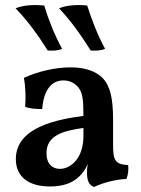

<svg xmlns="http://www.w3.org/2000/svg" viewBox="-20 -735 563 764"><path d="M227 -541C196 -598 172 -659 156 -713C116 -717 74 -715 42 -702C89 -653 127 -602 170 -534C192 -533 211 -533 227 -541ZM398 -541C367 -598 344 -659 327 -713C289 -717 247 -715 215 -702C261 -653 298 -602 341 -534C363 -533 382 -533 398 -541ZM490 -78C438 -81 430 -97 430 -158V-256C430 -347 418 -394 387 -426C363 -449 324 -467 260 -467C202 -467 130 -451 75 -425C82 -389 83 -344 80 -310C96 -303 124 -301 148 -301C151 -350 170 -415 232 -415C254 -415 275 -407 291 -388C308 -367 312 -343 312 -274C212 -260 43 -231 43 -102C43 -33 92 7 179 7C229 7 265 -6 290 -28C307 -42 320 -61 329 -82C327 -70 326 -58 326 -49C326 -15 335 2 354 9C392 -9 442 -21 483 -23C490 -39 492 -60 490 -78ZM312 -194C312 -103 260 -63 218 -63C189 -63 165 -82 165 -126C165 -199 237 -215 312 -226Z"/></svg>

Font: Vollkorn Semibold
Style: Regular
Weight: 600
Designer: Friedrich Althausen
Foundry: Friedrich Althausen
Version: Version 4.015;PS 004.015;hotconv 1.0.88;makeotf.lib2.5.64775